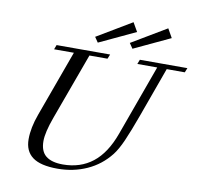

<svg xmlns="http://www.w3.org/2000/svg" viewBox="-92 -959 1101 1068"><g transform="rotate(10 458.0 -425.0)"><path d="M400.4 -716.3 380.4 -745.6 576.7 -862.8 605.5 -812.5ZM596.2 -716.3 576.2 -745.6 772.9 -862.8 801.3 -812.5ZM300.8 13.2Q204.6 13.2 159.7 -20.3Q114.7 -53.7 114.7 -121.1Q114.7 -185.5 143.6 -264.6L279.3 -637.7H167.5L177.2 -663.1H479.5L469.2 -637.7H367.2L229.5 -260.7Q197.8 -173.8 197.8 -125Q197.8 -67.4 230.2 -41.3Q262.7 -15.1 326.2 -15.1Q424.8 -15.1 494.4 -69.6Q564 -124 605 -237.8L750 -637.7H637.7L647.5 -663.1H916L905.8 -637.7H803.7L702.1 -356.9Q668.5 -264.2 644 -208.7Q619.6 -153.3 595.2 -122.1Q542.5 -55.2 466.3 -21Q390.1 13.2 300.8 13.2Z"/></g></svg>

Font: Elstob
Style: Italic
Weight: 400
Italic angle: -20°
Designer: Peter S. Baker
Version: Version 1.015